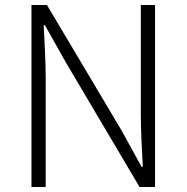

<svg xmlns="http://www.w3.org/2000/svg" viewBox="-20 -749 747 769"><path d="M106 0H163V-437C163 -510 158 -578 155 -648H160L242 -502L539 0H601V-729H544V-297C544 -226 548 -153 552 -81H547L466 -228L168 -729H106Z"/></svg>

Font: Noto Sans T Chinese Light
Style: Regular
Weight: 300
Designer: Ryoko NISHIZUKA (kana & ideographs); Paul D. Hunt (Latin, Greek & Cyrillic); Wenlong ZHANG (bopomofo); Sandoll Communica
Foundry: Adobe Systems Incorporated
Version: Version 1.000;PS 1;hotconv 1.0.78;makeotf.lib2.5.61930